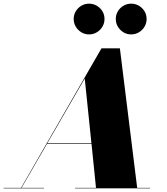

<svg xmlns="http://www.w3.org/2000/svg" viewBox="-70 -1029 910 1049"><path d="M562.6 -925.4Q562.6 -948.5 574 -967.4Q585.4 -986.3 604.4 -997.6Q623.5 -1009 646.6 -1009Q669.7 -1009 689 -997.6Q708.2 -986.3 719.6 -967.4Q731 -948.5 731 -925.4Q731 -902.3 719.6 -883.2Q708.2 -864.1 689 -852.6Q669.7 -841 646.6 -841Q623.5 -841 604.4 -852.6Q585.4 -864.1 574 -883.2Q562.6 -902.3 562.6 -925.4ZM332.6 -925.4Q332.6 -948.5 344 -967.4Q355.4 -986.3 374.4 -997.6Q393.5 -1009 416.6 -1009Q439.7 -1009 459 -997.6Q478.2 -986.3 489.6 -967.4Q501 -948.5 501 -925.4Q501 -902.3 489.6 -883.2Q478.2 -864.1 459 -852.6Q439.7 -841 416.6 -841Q393.5 -841 374.4 -852.6Q355.4 -864.1 344 -883.2Q332.6 -902.3 332.6 -925.4ZM-50 -2.5H45L484.5 -765H585L679.5 -2.5H750V0H340V-2.5H454.5L430 -243.5H187L47.5 -2.5H170V0H-50ZM393 -600 188.5 -246.5H429.5Z"/></svg>

Font: Bodoni* 72pt Fatface
Style: Italic
Weight: 900
Italic angle: -13°
Version: Version 2.3